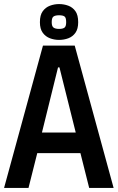

<svg xmlns="http://www.w3.org/2000/svg" viewBox="-22 -923 578 943"><path d="M-2 0 189 -699H345L536 0H416L373 -171H161L118 0ZM184 -272H350L270 -592H263ZM268 -727Q245 -727 223.5 -735Q202 -743 188 -762Q174 -781 174 -814Q174 -849 188 -868Q202 -887 223.5 -895Q245 -903 268 -903Q292 -903 313.5 -895Q335 -887 348.5 -868Q362 -849 362 -814Q362 -781 348.5 -762Q335 -743 313.5 -735Q292 -727 268 -727ZM268 -781Q287 -781 295 -787.5Q303 -794 303 -814Q303 -836 295 -842Q287 -848 268 -848Q250 -848 241 -842Q232 -836 232 -814Q232 -794 241 -787.5Q250 -781 268 -781Z"/></svg>

Font: Ruda
Style: Bold
Weight: 700
Designer: Mariela Monsalve and Angelina Sanchez
Foundry: Mariela Monsalve and Angelina Sanchez
Version: Version 2.000